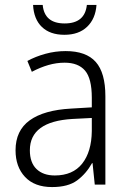

<svg xmlns="http://www.w3.org/2000/svg" viewBox="-20 -748 523 778"><path d="M246 -541Q329 -541 368 -497Q407 -453 407 -358V0H364L355 -87H353Q329 -44 292.5 -17Q256 10 191 10Q120 10 81.5 -31Q43 -72 43 -139Q43 -219 100.5 -260.5Q158 -302 268 -308L352 -313V-352Q352 -430 324.5 -462Q297 -494 242 -494Q209 -494 176 -484.5Q143 -475 109 -457L91 -501Q124 -519 164 -530Q204 -541 246 -541ZM274 -266Q101 -256 101 -139Q101 -89 128 -63Q155 -37 202 -37Q275 -37 313 -85Q351 -133 352 -217V-270ZM371 -728Q367 -672 333 -639.5Q299 -607 241 -607Q183 -607 150 -638.5Q117 -670 114 -728H153Q160 -653 242 -653Q324 -653 332 -728Z"/></svg>

Font: Noto Sans Arabic SemCond Light
Style: Regular
Weight: 300
Width: 4
Designer: Monotype Design Team, Nadine Chahine, Nizar Qandah and Khaled Hosny
Foundry: Monotype Imaging Inc.
Version: Version 2.012; ttfautohint (v1.8.4.7-5d5b)